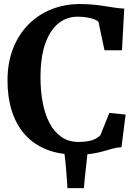

<svg xmlns="http://www.w3.org/2000/svg" viewBox="-20 -772 702 972"><path d="M321.5 180.5Q320 158.5 318.5 135.5Q317 112.5 315 89.2Q313 66 310.8 43.5Q308.5 21 305.5 0H423.5Q420.5 28.5 417 59.2Q413.5 90 410.2 120.8Q407 151.5 404.5 180.5ZM368 11Q281.5 11 215.8 -15.2Q150 -41.5 106 -91Q62 -140.5 40 -209.8Q18 -279 18 -364.5Q18 -453.5 45.5 -524.8Q73 -596 122.8 -646.8Q172.5 -697.5 239.2 -724.5Q306 -751.5 385 -751.5Q421 -751.5 451.8 -748.5Q482.5 -745.5 509.5 -741.2Q536.5 -737 561 -733.2Q585.5 -729.5 609 -728.5L597.5 -517.5H509L478.5 -661.5Q472.5 -668 458.2 -673.8Q444 -679.5 422.5 -683.5Q401 -687.5 372 -687.5Q317.5 -687.5 275.2 -653.2Q233 -619 209 -550.8Q185 -482.5 185 -380.5Q185 -311 196.5 -251.2Q208 -191.5 231.8 -147.2Q255.5 -103 291.8 -78.2Q328 -53.5 376.5 -53.5Q409 -53.5 430.2 -58Q451.5 -62.5 465 -70.2Q478.5 -78 488 -87L533.5 -200.5L616 -192L595 -27Q571 -25.5 549.8 -19.5Q528.5 -13.5 504.2 -6.5Q480 0.5 447.2 5.8Q414.5 11 368 11Z"/></svg>

Font: Merriweather 20pt
Style: Bold
Weight: 700
Version: Version 2.100